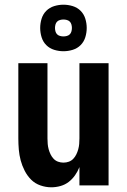

<svg xmlns="http://www.w3.org/2000/svg" viewBox="-20 -789 540 817"><path d="M198 8Q175 8 152 0Q129 -8 112.5 -24.5Q96 -41 85 -62.5Q74 -84 68 -106.5Q62 -129 60 -152.5Q58 -176 58 -200V-520H182V-200Q182 -188 183 -176.5Q184 -165 187 -154Q190 -143 195 -132.5Q200 -122 208 -113.5Q216 -105 227 -101Q238 -97 250 -97Q262 -97 273 -101Q284 -105 292 -113.5Q300 -122 305 -132.5Q310 -143 313 -154Q316 -165 317 -176.5Q318 -188 318 -200V-520H442V0H318V-78Q311 -60 299.5 -43.5Q288 -27 272.5 -15Q257 -3 237.5 2.5Q218 8 198 8ZM250 -571Q230 -571 210.5 -577Q191 -583 177 -597Q163 -611 157 -630.5Q151 -650 151 -670Q151 -690 157 -709.5Q163 -729 177 -743Q191 -757 210.5 -763Q230 -769 250 -769Q270 -769 289.5 -763Q309 -757 323 -743Q337 -729 343 -709.5Q349 -690 349 -670Q349 -650 343 -630.5Q337 -611 323 -597Q309 -583 289.5 -577Q270 -571 250 -571ZM250 -634Q257 -634 264.5 -636Q272 -638 277 -643Q282 -648 284 -655.5Q286 -663 286 -670Q286 -677 284 -684.5Q282 -692 277 -697Q272 -702 264.5 -704Q257 -706 250 -706Q243 -706 235.5 -704Q228 -702 223 -697Q218 -692 216 -684.5Q214 -677 214 -670Q214 -663 216 -655.5Q218 -648 223 -643Q228 -638 235.5 -636Q243 -634 250 -634Z"/></svg>

Font: Iosevka SS04 Extrabold
Style: Regular
Weight: 800
Monospace: yes
Designer: Belleve Invis
Foundry: Belleve Invis
Version: Version 19.0.0; ttfautohint (v1.8.4)